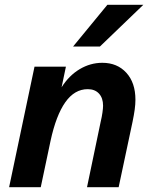

<svg xmlns="http://www.w3.org/2000/svg" viewBox="-20 -781 630 801"><path d="M18 0 124 -503H255L237 -417Q268 -466 312.5 -492.5Q357 -519 407 -519Q469 -519 507 -477.5Q545 -436 545 -365Q545 -346 542 -324Q539 -302 533 -273L475 0H343L400 -273Q405 -294 407.5 -312Q410 -330 410 -340Q410 -372 393 -390.5Q376 -409 346 -409Q291 -409 252.5 -354.5Q214 -300 191 -194L150 0ZM285 -587 428 -761H578L397 -587Z"/></svg>

Font: Wix Madefor Text
Style: Bold Italic
Weight: 700
Italic angle: -12°
Designer: Dalton Maag Ltd
Foundry: Dalton Maag Ltd
Version: Version 3.100